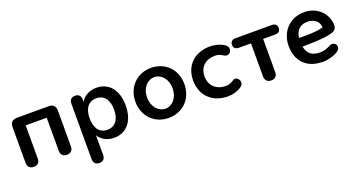

<svg xmlns="http://www.w3.org/2000/svg" viewBox="-43 -1074 3421 1838"><g transform="rotate(-20 1668.0 -155.5)"><path d="M134 8C174 8 195 -15 195 -56V-392H409V-56C409 -15 431 8 471 8C510 8 533 -15 533 -56V-419C533 -464 509 -489 464 -489H141C96 -489 71 -464 71 -419V-56C71 -15 94 8 134 8Z M736 188C775 188 795 166 795 125V-73C824 -22 883 10 952 10C1081 10 1160 -88 1160 -245C1160 -402 1080 -499 952 -499C881 -499 821 -466 793 -413V-434C793 -475 774 -497 735 -497C696 -497 677 -475 677 -434V125C677 166 696 188 736 188ZM918 -84C842 -84 793 -139 793 -245C793 -351 842 -405 918 -405C992 -405 1042 -351 1042 -245C1042 -139 992 -84 918 -84Z M1509 10C1655 10 1758 -98 1758 -245C1758 -391 1655 -499 1509 -499C1363 -499 1259 -391 1259 -245C1259 -98 1363 10 1509 10ZM1509 -84C1439 -84 1378 -149 1378 -245C1378 -341 1439 -405 1509 -405C1578 -405 1638 -341 1638 -245C1638 -149 1578 -84 1509 -84Z M2111 10C2155 10 2208 -1 2254 -34C2305 -72 2255 -150 2207 -118C2173 -95 2150 -91 2122 -91C2034 -91 1964 -147 1964 -246C1964 -346 2034 -399 2122 -399C2150 -399 2176 -393 2204 -373C2265 -333 2312 -418 2255 -457C2211 -487 2155 -499 2111 -499C1956 -499 1848 -403 1848 -247C1848 -90 1956 10 2111 10Z M2553 8C2593 8 2614 -15 2614 -56V-392H2737C2771 -392 2790 -409 2790 -440C2790 -472 2771 -489 2737 -489H2368C2334 -489 2314 -471 2314 -440C2314 -409 2334 -392 2368 -392H2490V-56C2490 -15 2513 8 2553 8Z M3081 10C3133 10 3193 -7 3233 -33C3293 -72 3246 -143 3190 -114C3151 -92 3117 -84 3083 -84C3012 -84 2958 -112 2943 -194C3084 -196 3147 -199 3206 -210C3262 -221 3299 -233 3299 -284C3299 -394 3208 -499 3069 -499C2926 -499 2820 -395 2820 -244C2820 -88 2915 10 3081 10ZM2940 -283C2949 -361 2993 -402 3069 -402C3134 -402 3186 -361 3186 -302C3124 -281 3027 -283 2940 -283Z"/></g></svg>

Font: SN Pro SemiBold
Style: Regular
Weight: 600
Designer: Tobias Whetton
Foundry: Supernotes
Version: Version 1.003;Glyphs 3.3 (3324)